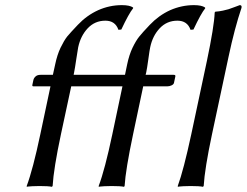

<svg xmlns="http://www.w3.org/2000/svg" viewBox="-20 -718 952 741"><path d="M558.1 -622.1Q592.8 -658.7 636.7 -678.7Q681.2 -698.2 728.5 -698.2Q758.3 -698.2 771.5 -689L772 -686Q755.4 -665.5 726.6 -604L715.3 -603Q703.1 -638.2 664.6 -638.2Q624 -638.2 596.4 -608.9Q568.8 -579.6 559.6 -535.2Q557.6 -526.9 552.5 -489.7Q547.4 -452.6 544.4 -439L542 -429.2H650.4Q658.2 -429.2 656.7 -422.9L651.4 -397.9Q649.9 -392.1 641.8 -388.4Q633.8 -384.8 626 -384.8H532.7L493.7 -200.2Q464.8 -63.5 460.9 0L458.5 2.9Q445.3 0 411.1 0Q395.5 0 383.1 0.7Q370.6 1.5 366.2 2L361.3 2.9L360.8 0Q384.8 -63.5 413.6 -200.2L452.6 -384.8H347.7H326.7H254.9L215.3 -200.2Q187 -67.4 183.1 0L180.2 2.9Q167 0 132.8 0Q117.2 0 105 0.7Q92.8 1.5 87.9 2L83.5 2.9L83 0Q106.9 -63.5 135.7 -200.2L174.8 -384.8H108.9Q103.5 -384.8 105 -391.1L108.9 -409.2Q110.4 -416.5 117.2 -422.9Q124 -429.2 136.2 -429.2H184.1L192.9 -469.2Q200.7 -506.8 213.9 -534.2Q227.1 -561.5 239.3 -577.1Q251.5 -591.8 280.3 -622.1Q314.9 -658.7 358.9 -678.7Q402.8 -698.2 450.2 -698.2Q480.5 -698.2 493.7 -689V-686Q477.1 -665.5 448.2 -604L437 -603Q424.8 -638.2 386.7 -638.2Q346.2 -638.2 318.6 -608.9Q291 -579.6 281.7 -535.2Q279.8 -526.9 274.4 -489.7Q269 -452.6 266.1 -439L264.2 -429.2H354H372.1H462.4L470.7 -469.2Q478.5 -506.8 491.7 -534.2Q504.9 -561.5 517.6 -577.1Q529.3 -591.8 558.1 -622.1ZM718.3 -200.2 778.3 -481.9Q806.6 -616.2 808.6 -669.9L811 -672.9Q825.7 -673.8 840.3 -677Q855 -680.2 862.1 -682.4Q869.1 -684.6 885.7 -690.9Q902.3 -697.3 905.3 -698.2Q914.1 -698.2 912.1 -688Q885.3 -608.4 862.3 -500L798.3 -200.2Q770 -66.9 766.1 0L763.2 2.9Q750 0 715.8 0Q700.2 0 688 0.7Q675.8 1.5 670.9 2L666.5 2.9L666 0Q688.5 -61.5 718.3 -200.2Z"/></svg>

Font: Linux Biolinum G
Style: Italic
Weight: 400
Italic angle: -12°
Designer: Philipp H. Poll
Foundry: Philipp H. Poll
Version: Version 0.5.1